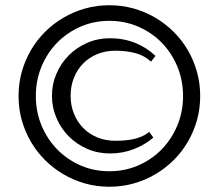

<svg xmlns="http://www.w3.org/2000/svg" viewBox="-20 -710 841 738"><path d="M51.3 -340.8Q51.3 -389.2 63.7 -433.8Q76.2 -478.5 98.9 -517.3Q121.6 -556.2 153.6 -587.9Q185.5 -619.6 224.4 -642.3Q263.2 -665 307.6 -677.5Q352.1 -689.9 400.4 -689.9Q448.7 -689.9 493.2 -677.5Q537.6 -665 576.4 -642.3Q615.2 -619.6 647.2 -587.9Q679.2 -556.2 701.9 -517.3Q724.6 -478.5 737.1 -433.8Q749.5 -389.2 749.5 -340.8Q749.5 -292.5 737.1 -248Q724.6 -203.6 701.9 -164.8Q679.2 -126 647.2 -94.2Q615.2 -62.5 576.4 -39.8Q537.6 -17.1 493.2 -4.6Q448.7 7.8 400.4 7.8Q352.1 7.8 307.6 -4.6Q263.2 -17.1 224.4 -39.8Q185.5 -62.5 153.6 -94.2Q121.6 -126 98.9 -164.8Q76.2 -203.6 63.7 -248Q51.3 -292.5 51.3 -340.8ZM683.6 -340.8Q683.6 -400.9 661.9 -453.6Q640.1 -506.3 602.1 -545.4Q564 -584.5 512.2 -607.2Q460.4 -629.9 400.4 -629.9Q340.3 -629.9 288.8 -607.2Q237.3 -584.5 199.2 -545.4Q161.1 -506.3 139.4 -453.6Q117.7 -400.9 117.7 -340.8Q117.7 -280.8 139.4 -228.3Q161.1 -175.8 199.2 -136.5Q237.3 -97.2 288.8 -74.5Q340.3 -51.8 400.4 -51.8Q460.4 -51.8 512.2 -74.5Q564 -97.2 602.1 -136.5Q640.1 -175.8 661.9 -228.3Q683.6 -280.8 683.6 -340.8ZM402.3 -120.1Q356 -120.1 315.4 -137.7Q274.9 -155.3 244.9 -185.3Q214.8 -215.3 197.3 -255.9Q179.7 -296.4 179.7 -341.8Q179.7 -387.2 197.3 -427.5Q214.8 -467.8 244.9 -497.8Q274.9 -527.8 315.4 -545.4Q356 -563 402.3 -563Q455.1 -563 499.5 -545.2Q543.9 -527.3 577.6 -495.1L560.5 -473.1Q534.2 -497.1 499.5 -506.1Q464.8 -515.1 423.3 -515.1Q385.7 -515.1 354.2 -502.2Q322.8 -489.3 300 -466.3Q277.3 -443.4 264.4 -411.6Q251.5 -379.9 251.5 -341.8Q251.5 -304.2 264.4 -272.5Q277.3 -240.7 300 -217.8Q322.8 -194.8 354.2 -181.9Q385.7 -168.9 423.3 -168.9Q441.9 -168.9 459.7 -170.4Q477.5 -171.9 494.1 -175.5Q510.7 -179.2 525.6 -185.8Q540.5 -192.4 553.7 -203.1L569.3 -181.2Q537.1 -153.3 494.1 -136.7Q451.2 -120.1 402.3 -120.1Z"/></svg>

Font: Federo
Style: Regular
Weight: 400
Designer: Olexa M. Volochay | Cyreal.org
Foundry: Olexa M. Volochay | Cyreal.org
Version: Version 1.000